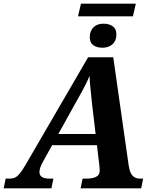

<svg xmlns="http://www.w3.org/2000/svg" viewBox="-69 -1026 842 1046"><path d="M356 -937 372 -1006H671L655 -937ZM489 -766Q458 -766 439 -780Q420 -794 420 -823Q420 -857 440 -877Q460 -897 495 -897Q525 -897 545 -883Q565 -869 565 -840Q565 -812 553.5 -796Q542 -780 525 -773Q508 -766 489 -766ZM-49 0 -38 -53H-17Q2 -53 14.5 -59.5Q27 -66 40.5 -83Q54 -100 72 -131L411 -714H548L632 -125Q635 -104 641.5 -88Q648 -72 660.5 -62.5Q673 -53 693 -53H711L700 0H370L381 -53H404Q436 -53 455 -63Q474 -73 474 -95Q474 -103 473.5 -111.5Q473 -120 472 -127L432 -464Q428 -508 424 -542.5Q420 -577 419 -613Q409 -589 399 -569Q389 -549 377 -526.5Q365 -504 347 -473L165 -145Q155 -127 150.5 -113.5Q146 -100 146 -89Q146 -70 160 -61.5Q174 -53 202 -53H222L211 0ZM193 -235V-296H543V-235Z"/></svg>

Font: Noto Serif
Style: Italic
Weight: 400
Italic angle: -12°
Designer: Monotype Design Team
Foundry: Monotype Imaging Inc.
Version: Version 2.013